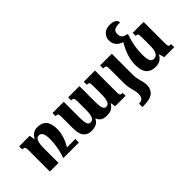

<svg xmlns="http://www.w3.org/2000/svg" viewBox="-51 -1454 2390 2390"><g transform="rotate(-45 1144.0 -259.0)"><path d="M356 -502Q432 -502 472.5 -455Q513 -408 513 -311Q513 -249 494 -188.5Q475 -128 436 -62H584V0H310Q338 -80 349.5 -150.5Q361 -221 361 -281Q361 -351 344.5 -383.5Q328 -416 293 -416Q257 -416 241 -374.5Q225 -333 225 -262V0H73V-379Q73 -416 63 -427Q53 -438 24 -438V-492H210L222 -420H226Q245 -458 276.5 -480Q308 -502 356 -502Z M1162 -492H1359V-111Q1359 -75 1367 -63.5Q1375 -52 1406 -52V0H1223L1212 -64H1208Q1187 -28 1155.5 -8.5Q1124 11 1069 11Q1021 11 990.5 -5.5Q960 -22 944 -65H939Q920 -24 884 -6.5Q848 11 800 11Q731 11 694 -33.5Q657 -78 657 -178V-377Q657 -418 649 -428Q641 -438 611 -438V-492H809V-207Q809 -143 820.5 -108Q832 -73 866 -73Q902 -73 918 -110.5Q934 -148 934 -215V-376Q934 -416 925 -427.5Q916 -439 887 -439V-492H1085V-207Q1085 -142 1097 -107.5Q1109 -73 1141 -73Q1178 -73 1193 -114.5Q1208 -156 1208 -227V-378Q1208 -417 1199.5 -428Q1191 -439 1162 -439Z M1503 -129V-374Q1503 -415 1495.5 -426.5Q1488 -438 1461 -438H1450V-492H1655V-129Q1655 -89 1660 -60Q1665 -31 1672 -7.5Q1679 16 1684.5 39.5Q1690 63 1690 93Q1690 167 1640.5 207Q1591 247 1474 247H1456V186H1463Q1503 186 1520.5 162Q1538 138 1538 98Q1538 69 1532.5 45Q1527 21 1520 -3.5Q1513 -28 1508 -57.5Q1503 -87 1503 -129Z M1925 11Q1847 11 1804.5 -36.5Q1762 -84 1762 -185Q1762 -261 1786 -336Q1810 -411 1859 -493Q1807 -508 1776.5 -544.5Q1746 -581 1746 -634Q1746 -668 1762.5 -698Q1779 -728 1811 -746.5Q1843 -765 1890 -765Q1947 -765 1974.5 -746.5Q2002 -728 2004 -695Q1948 -695 1921 -685.5Q1894 -676 1885.5 -657.5Q1877 -639 1877 -614Q1877 -582 1893.5 -559.5Q1910 -537 1968 -526V-512Q1940 -434 1927.5 -363Q1915 -292 1915 -214Q1915 -144 1930.5 -109.5Q1946 -75 1981 -75Q2027 -75 2045.5 -116.5Q2064 -158 2064 -228V-379Q2064 -417 2056 -428Q2048 -439 2023 -439V-492H2215V-112Q2215 -73 2223.5 -63.5Q2232 -54 2262 -54V0H2086L2067 -70H2063Q2041 -28 2007 -8.5Q1973 11 1925 11Z"/></g></svg>

Font: Noto Serif Armenian Condensed ExtraBold
Style: Regular
Weight: 800
Width: 3
Designer: Monotype Design Team
Foundry: Monotype Imaging Inc.
Version: Version 2.008; ttfautohint (v1.8.4.7-5d5b)